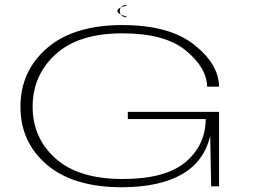

<svg xmlns="http://www.w3.org/2000/svg" viewBox="-20 -788 1077 812"><path d="M497 4Q818 1.5 869 -213L873 0H906.5V-315H520.5V-284.5H850V-282.5Q848.5 -172.5 763.8 -101.8Q679 -31 498.5 -31Q312 -31 215 -117.8Q118 -204.5 118 -336.5Q118 -469.5 215 -558.2Q312 -647 497.5 -647Q677.5 -647 765.8 -574.5Q854 -502 856 -421.5H906.5Q905 -517.5 800 -599.8Q695 -682 497.5 -682Q292 -682 179.2 -584.8Q66.5 -487.5 66.5 -336.5Q66.5 -186.5 178.5 -91.2Q290.5 4 497 4ZM513.5 -715Q524.5 -715 500.5 -723Q476.5 -731 476.5 -741.5Q476.5 -752.5 500.8 -760Q525 -767.5 513.5 -767.5Q502.5 -767.5 494.5 -760Q486.5 -752.5 486.5 -741.5Q486.5 -730.5 494.8 -722.8Q503 -715 513.5 -715Z"/></svg>

Font: Anybody ExtraExpanded ExtraLight
Style: Regular
Weight: 250
Width: 8
Version: Version 1.113;gftools[0.9.25]